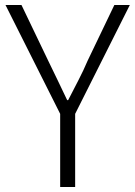

<svg xmlns="http://www.w3.org/2000/svg" viewBox="-20 -749 542 769"><path d="M221 -293 2 -729H66L173 -506Q193 -466 211 -427.5Q229 -389 249 -348H253Q274 -389 294 -427.5Q314 -466 331 -506L438 -729H500L281 -293V0H221Z"/></svg>

Font: SpoqaHanSansJP-Light
Style: Regular
Weight: 300
Designer: [Source Han Sans]
Ryoko NISHIZUKA  (kana & ideographs); Paul D. Hunt (Latin, Greek & Cyrillic); Wenlong ZHANG  (bopomofo
Foundry: Spoqa (http://bi.spoqa.com)
Version: Version 1.002.20150607